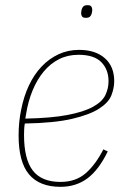

<svg xmlns="http://www.w3.org/2000/svg" viewBox="-20 -711 496 743"><path d="M214 12Q133 12 92.5 -36Q52 -84 52 -187Q52 -213 54.5 -238.5Q57 -264 62 -287Q72 -338 92 -380.5Q112 -423 141 -453.5Q170 -484 206.5 -501Q243 -518 286 -518Q349 -518 385.5 -486Q422 -454 422 -397Q422 -370 411 -342Q400 -314 363.5 -290.5Q327 -267 258.5 -251Q190 -235 76 -233Q74 -222 73.5 -209.5Q73 -197 73 -189Q73 -95 107 -51Q141 -7 214 -7Q273 -7 311.5 -40.5Q350 -74 380 -133L397 -125Q362 -53 318 -20.5Q274 12 214 12ZM284 -499Q242 -499 208.5 -482Q175 -465 149.5 -434.5Q124 -404 106.5 -362Q89 -320 81 -270L78 -252Q178 -254 241 -266Q304 -278 339.5 -297.5Q375 -317 387.5 -342.5Q400 -368 400 -397Q400 -442 372 -470.5Q344 -499 284 -499ZM312 -642Q301 -642 297.5 -647.5Q294 -653 294 -659Q294 -666 296 -674Q298 -682 303 -686.5Q308 -691 319 -691Q330 -691 333.5 -685.5Q337 -680 337 -674Q337 -667 335 -659Q333 -651 328 -646.5Q323 -642 312 -642Z"/></svg>

Font: IBM Plex Sans Cond Thin
Style: Italic
Weight: 100
Width: 3
Italic angle: -11°
Designer: Mike Abbink, Paul van der Laan, Pieter van Rosmalen
Foundry: Bold Monday
Version: Version 1.3